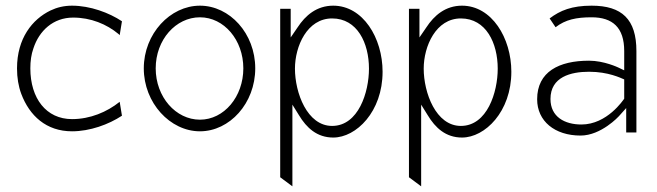

<svg xmlns="http://www.w3.org/2000/svg" viewBox="-20 -482 2316 677"><path d="M40 -241C40 -208 45 -178 55 -151C84 -74 143 -19 234 -19C297 -19 363 -43 410 -74L402 -123C357 -87 298 -62 234 -62C143 -62 87 -135 87 -241C87 -266 90 -290 98 -312C118 -373 167 -420 238 -420C300 -420 356 -397 398 -362L402 -358L410 -407C365 -437 298 -462 234 -462C206 -462 181 -456 158 -445C94 -414 40 -347 40 -241Z M487 -241C487 -119 580 -19 685 -19C790 -19 880 -118 880 -241C880 -364 790 -462 685 -462C580 -462 487 -363 487 -241ZM529 -241C529 -342 600 -421 685 -421C770 -421 838 -341 838 -241C838 -141 770 -60 685 -60C600 -60 529 -140 529 -241Z M968 143 1011 175V-113L1034 -76C1061 -31 1098 3 1155 3C1236 3 1329 -88 1329 -229C1329 -348 1260 -462 1155 -462C1097 -462 1057 -428 1029 -385L1005 -350V-451H968ZM1020 -240C1020 -319 1063 -417 1151 -417C1240 -417 1281 -330 1281 -240C1281 -157 1244 -38 1151 -38C1063 -38 1020 -155 1020 -240Z M1422 143 1465 175V-113L1488 -76C1515 -31 1552 3 1609 3C1690 3 1783 -88 1783 -229C1783 -348 1714 -462 1609 -462C1551 -462 1511 -428 1483 -385L1459 -350V-451H1422ZM1474 -240C1474 -319 1517 -417 1605 -417C1694 -417 1735 -330 1735 -240C1735 -157 1698 -38 1605 -38C1517 -38 1474 -155 1474 -240Z M1874 -132C1874 -55 1936 -4 2027 -4C2100 -4 2162 -72 2162 -72L2188 -101V-15H2224V-302C2224 -414 2173 -462 2066 -462C1996 -462 1955 -445 1918 -417L1939 -386C1974 -413 2012 -421 2066 -421C2140 -421 2181 -385 2181 -302V-234L2160 -244C2160 -244 2110 -268 2057 -268C1951 -268 1874 -229 1874 -132ZM1921 -133C1921 -211 1993 -229 2057 -229C2125 -229 2169 -207 2181 -202V-134C2178 -130 2121 -43 2030 -43C1971 -43 1921 -70 1921 -133Z"/></svg>

Font: Charger Sport
Style: HLNrw
Weight: 100
Designer: Jasper
Foundry: Cannot Into Space Fonts
Version: Version 1.1